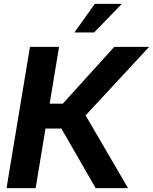

<svg xmlns="http://www.w3.org/2000/svg" viewBox="-20 -969 788 989"><path d="M13.7 0 134.3 -727.5H284.2L235.8 -435.1H303.7L568.4 -727.5H748L420.9 -374.5L639.6 0H472.7L295.9 -307.1H214.4L163.6 0ZM363.3 -801.8 468.3 -949.2H607.9L464.8 -801.8Z"/></svg>

Font: Inter 28pt
Style: Bold Italic
Weight: 700
Italic angle: -9.3988°
Designer: Rasmus Andersson
Foundry: rsms
Version: Version 4.001;git-66647c0bb